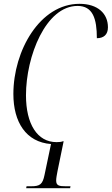

<svg xmlns="http://www.w3.org/2000/svg" viewBox="-20 -745 585 1005"><path d="M117 240H347L349 230H324C290 230 274 227 274 200C274 188 277 172 281 151L313 -5L311 -6C300 -2 291 -1 276 -1C175 -1 116 -96 116 -246C116 -451 220 -714 386 -714C466 -714 487 -647 487 -545C523 -545 545 -564 545 -602C545 -674 492 -725 396 -725C189 -725 50 -480 50 -253C50 -106 116 -1 247 9L213 171C203 220 189 230 143 230H119Z"/></svg>

Font: Noto Serif Display Condensed Light
Style: Italic
Weight: 300
Width: 3
Italic angle: -12°
Designer: Monotype Design Team
Foundry: Monotype Imaging Inc.
Version: Version 2.009